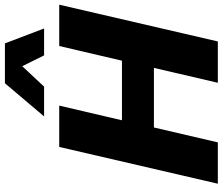

<svg xmlns="http://www.w3.org/2000/svg" viewBox="-84 -842 926 799"><g transform="rotate(-90 379.5 -443.0)"><path d="M339 -660 278 -399H526L587 -660H759L606 0H434L496 -266H248L186 0H14L167 -660ZM598 -886 660 -723H548L503 -814L418 -723H294L432 -886Z"/></g></svg>

Font: Work Sans
Style: Bold Italic
Weight: 700
Italic angle: -13°
Designer: Wei Huang
Foundry: Wei Huang
Version: Version 2.010; ttfautohint (v1.8.3)